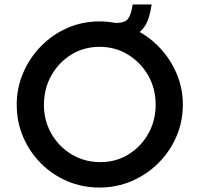

<svg xmlns="http://www.w3.org/2000/svg" viewBox="-20 -833 895 861"><path d="M55 -364Q55 -439 84 -506.5Q113 -574 164 -626Q215 -678 282 -707.5Q349 -737 426 -737Q503 -737 570.5 -707.5Q638 -678 689.5 -626Q741 -574 770.5 -506.5Q800 -439 800 -364Q800 -287 770.5 -219.5Q741 -152 689.5 -101Q638 -50 570.5 -21Q503 8 426 8Q349 8 282 -20.5Q215 -49 164 -100Q113 -151 84 -218.5Q55 -286 55 -364ZM177 -363Q177 -292 210.5 -233.5Q244 -175 301.5 -140.5Q359 -106 430 -106Q500 -106 556 -140.5Q612 -175 645 -233.5Q678 -292 678 -364Q678 -436 644.5 -494.5Q611 -553 554 -588Q497 -623 427 -623Q356 -623 299.5 -588Q243 -553 210 -494Q177 -435 177 -363ZM499 -730Q538 -730 553 -747.5Q568 -765 575 -813H660Q651 -749 630 -716.5Q609 -684 576 -672.5Q543 -661 499 -661Z"/></svg>

Font: Reem Kufi Medium
Style: Regular
Weight: 500
Designer: Khaled Hosny
Version: Version 1.001